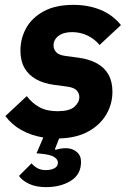

<svg xmlns="http://www.w3.org/2000/svg" viewBox="-20 -557 537 789"><path d="M169 212Q128 212 99.5 198.5Q71 185 58 166L110 114Q116 123 131 132.5Q146 142 168 142Q189 142 203.5 134.5Q218 127 218 111Q218 99 204 89Q190 79 152 75L130 73L158 8Q109 0 69 -22Q29 -44 2 -80L90 -162Q112 -133 142 -116.5Q172 -100 216 -100Q265 -100 285.5 -118Q306 -136 306 -158Q306 -173 295.5 -185Q285 -197 257 -201L204 -208Q159 -214 128 -231.5Q97 -249 80.5 -278Q64 -307 64 -349Q64 -399 87.5 -441.5Q111 -484 159.5 -510.5Q208 -537 282 -537Q343 -537 393 -516.5Q443 -496 477 -454L389 -372Q370 -396 340.5 -410.5Q311 -425 276 -425Q241 -425 220.5 -409.5Q200 -394 200 -370Q200 -355 210.5 -343Q221 -331 249 -327L302 -320Q347 -314 378.5 -296.5Q410 -279 426 -250Q442 -221 442 -180Q442 -130 417 -87Q392 -44 343.5 -17Q295 10 223 12L206 55L208 59Q220 55 230.5 53.5Q241 52 251 52Q277 52 295 67Q313 82 313 108Q313 160 271 186Q229 212 169 212Z"/></svg>

Font: IBM Plex Sans Var
Style: Italic
Weight: 400
Italic angle: -11.31°
Designer: Mike Abbink, Paul van der Laan, Pieter van Rosmalen
Foundry: Bold Monday
Version: Version 1.001